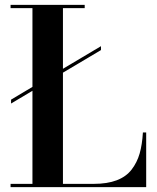

<svg xmlns="http://www.w3.org/2000/svg" viewBox="-20 -770 648 790"><path d="M25.5 -360 113.5 -412.5V-736.5H23.5V-750H328.5V-736.5H239V-487L395.5 -580V-564L239 -471V-13.5H366Q421.5 -13.5 460.2 -28.2Q499 -43 521.5 -72.2Q544 -101.5 554.5 -138Q565 -174.5 568 -225H581.5V0H23.5V-13.5H113.5V-396.5L25.5 -344Z"/></svg>

Font: Bodoni* 16pt Medium
Style: Regular
Weight: 500
Version: Version 2.3